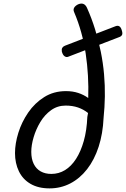

<svg xmlns="http://www.w3.org/2000/svg" viewBox="-20 -1023 697 1062"><path d="M254 19Q192 19 149 -6Q106 -31 84.5 -75.5Q63 -120 63 -176Q63 -229 81.5 -288.5Q100 -348 136 -400.5Q172 -453 224.5 -486Q277 -519 345 -519Q382 -519 412.5 -509Q443 -499 468 -481Q470 -543 466.5 -604.5Q463 -666 454 -726.5Q445 -787 429 -844.5Q413 -902 390 -956Q384 -969 390 -980Q396 -991 412 -999Q446 -1013 461 -980Q487 -922 506 -860.5Q525 -799 537.5 -737Q550 -675 555.5 -612.5Q561 -550 560 -489.5Q559 -429 553 -372Q549 -283 525.5 -211Q502 -139 462 -87.5Q422 -36 369 -8.5Q316 19 254 19ZM264 -61Q305 -61 339.5 -82Q374 -103 400.5 -144Q427 -185 443.5 -243.5Q460 -302 463 -376Q464 -381 465 -387Q466 -393 467 -398Q442 -418 411.5 -428.5Q381 -439 343 -439Q298 -439 262.5 -413.5Q227 -388 203 -348Q179 -308 166 -264Q153 -220 153 -183Q153 -144 166.5 -116.5Q180 -89 205 -75Q230 -61 264 -61ZM357 -709Q347 -705 337 -712Q327 -719 322 -738Q320 -751 324.5 -758.5Q329 -766 339 -770L619 -878Q645 -888 654 -854Q659 -838 655 -830Q651 -822 640 -818Z"/></svg>

Font: Playwrite SK
Style: Regular
Weight: 400
Designer: Veronika Burian, José Scaglione
Foundry: TypeTogether
Version: Version 1.002